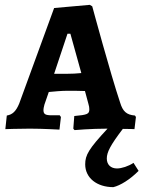

<svg xmlns="http://www.w3.org/2000/svg" viewBox="-20 -530 591 791"><path d="M530 141C509 155 481 164 462 164C436 164 420 148 420 123C420 97 435 68 486 1C512 1 534 2 534 2L540 -48L536 -54C501 -57 486 -71 475 -107C435 -226 360 -504 360 -504L350 -510L203 -497L59 -103C46 -72 32 -58 8 -54L2 2C2 2 57 0 103 0C155 0 225 4 225 4L231 -48L226 -55H195C167 -55 159 -59 159 -77C159 -81 160 -88 163 -99L181 -151C202 -153 233 -156 257 -156C276 -156 309 -156 330 -155L344 -103C347 -94 348 -86 348 -80C348 -60 340 -57 286 -52L282 0L287 6C287 6 353 0 423 0C345 84 331 109 331 147C331 203 379 241 447 241C476 234 515 210 551 174ZM257 -226H203L258 -391H270L315 -229C298 -227 274 -226 257 -226Z"/></svg>

Font: Alegreya SC
Style: Bold
Weight: 700
Designer: Juan Pablo del Peral
Foundry: Huerta Tipografica
Version: Version 2.007;PS 002.007;hotconv 1.0.88;makeotf.lib2.5.64775